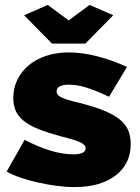

<svg xmlns="http://www.w3.org/2000/svg" viewBox="-20 -750 567 780"><path d="M282 10Q249 10 211 5Q173 0 136.5 -8Q100 -16 66 -27.5Q32 -39 7 -53L80 -182Q135 -153 185 -138Q235 -123 278 -123Q328 -123 328 -148Q328 -161 308 -171Q288 -181 232 -195Q176 -210 138 -225Q100 -240 77 -258.5Q54 -277 44 -299.5Q34 -322 34 -352Q34 -392 50.5 -426Q67 -460 97 -485Q127 -510 168.5 -523.5Q210 -537 259 -537Q312 -537 372.5 -522Q433 -507 496 -478L423 -357Q367 -383 330 -394.5Q293 -406 259 -406Q237 -406 223.5 -399.5Q210 -393 210 -379Q210 -371 214 -365.5Q218 -360 228 -355Q238 -350 255.5 -344.5Q273 -339 299 -333Q359 -318 400 -301.5Q441 -285 465.5 -265.5Q490 -246 500.5 -221.5Q511 -197 511 -165Q511 -84 449.5 -37Q388 10 282 10ZM174 -730 259 -667 344 -730 440 -688 327 -573H191L78 -688Z"/></svg>

Font: Raleway
Style: Heavy
Weight: 900
Designer: Matt McInerney, Pablo Impallari, Rodrigo Fuenzalida
Foundry: Matt McInerney, Pablo Impallari, Rodrigo Fuenzalida
Version: Version 2.001; ttfautohint (v0.8) -G 200 -r 50